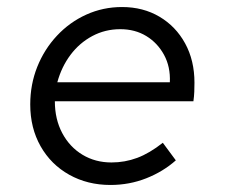

<svg xmlns="http://www.w3.org/2000/svg" viewBox="-20 -516 640 546"><path d="M294 10Q229 10 177 -19Q125 -48 95.5 -100Q66 -152 66 -219Q66 -276 86 -326Q106 -376 142 -414.5Q178 -453 225.5 -474.5Q273 -496 327 -496Q387 -496 433.5 -468.5Q480 -441 506.5 -392.5Q533 -344 533 -281Q533 -268 532.5 -255Q532 -242 530 -228H136Q136 -177 157 -137.5Q178 -98 214.5 -76Q251 -54 297 -54Q335 -54 370 -67Q405 -80 443 -110L480 -60Q444 -28 396 -9Q348 10 294 10ZM143 -282H463Q465 -326 446.5 -360Q428 -394 396 -413.5Q364 -433 322 -433Q279 -433 242.5 -413.5Q206 -394 180.5 -360Q155 -326 143 -282Z"/></svg>

Font: Red Hat Mono
Style: Italic
Weight: 300
Italic angle: -12°
Monospace: yes
Designer: Pentagram, MCKL
Foundry: Pentagram, MCKL
Version: Version 1.023